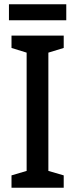

<svg xmlns="http://www.w3.org/2000/svg" viewBox="-20 -881 353 901"><path d="M279 0H34V-58L105 -79V-634L34 -656V-714H279V-656L207 -634V-79L279 -58ZM291 -861V-786H22V-861Z"/></svg>

Font: Noto Sans Condensed Medium
Style: Regular
Weight: 500
Width: 3
Designer: Monotype Design Team
Foundry: Monotype Imaging Inc.
Version: Version 2.013; ttfautohint (v1.8.4.7-5d5b)